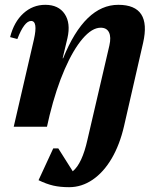

<svg xmlns="http://www.w3.org/2000/svg" viewBox="-20 -526 659 797"><path d="M37 0 121 -363Q138 -439 109 -439Q81 -439 52 -364L22 -372Q38 -435 77 -470.5Q116 -506 168 -506Q223 -506 248.5 -468Q274 -430 260 -368L240 -284H242Q332 -506 471 -506Q610 -506 574 -348L495 -3Q477 75 443.5 132Q410 189 364.5 220Q319 251 267 251Q230 251 201.5 244.5Q173 238 140 222L201 90H222L282 185Q321 153 343 54L434 -337Q442 -372 432.5 -391.5Q423 -411 398 -411Q362 -411 323 -365.5Q284 -320 248.5 -238.5Q213 -157 186 -48L175 0Z"/></svg>

Font: Platypi SemiBold
Style: Italic
Weight: 600
Italic angle: -13°
Designer: David Sargent
Foundry: Bolt Cutter Type
Version: Version 1.200; ttfautohint (v1.8.4.7-5d5b)